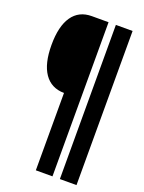

<svg xmlns="http://www.w3.org/2000/svg" viewBox="-163 -811 775 1036"><g transform="rotate(20 224.0 -292.5)"><path d="M179 150V-294Q105 -295 66 -351.5Q27 -408 27 -515Q27 -622.5 66 -678.8Q105 -735 178.5 -735H274.5V150ZM317 150 316.5 -735H412.5V150Z"/></g></svg>

Font: League Gothic SemiCondensed
Style: Regular
Weight: 400
Width: 4
Designer: The League of Moveable Type
Version: Version 2.001